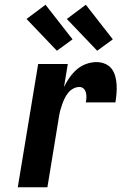

<svg xmlns="http://www.w3.org/2000/svg" viewBox="-20 -790 540 810"><path d="M55 0 141 -520H266L250 -423Q260 -444 273.5 -463Q287 -482 304 -497Q321 -512 343 -520Q365 -528 387 -528Q406 -528 423 -521Q440 -514 450.5 -500.5Q461 -487 466 -469Q471 -451 472 -432.5Q473 -414 471.5 -395.5Q470 -377 467 -358H342Q344 -368 344.5 -378.5Q345 -389 342.5 -399Q340 -409 333 -416Q326 -423 315 -423Q302 -423 289.5 -416.5Q277 -410 268 -399Q259 -388 253 -375.5Q247 -363 242.5 -350.5Q238 -338 234.5 -325Q231 -312 229 -299L180 0ZM390 -576 262 -710 342 -770 456 -624ZM220 -576 92 -710 172 -770 286 -624Z"/></svg>

Font: Iosevka Term Curly Extrabold
Style: Italic
Weight: 800
Italic angle: -9°
Designer: Belleve Invis
Foundry: Belleve Invis
Version: Version 32.3.0